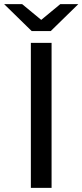

<svg xmlns="http://www.w3.org/2000/svg" viewBox="-44 -907 398 927"><path d="M105 0V-700H205V0ZM109 -757 -24 -887H63L195 -778H115L247 -887H334L201 -757Z"/></svg>

Font: Montserrat Thin Medium
Style: Regular
Weight: 500
Version: Version 9.000